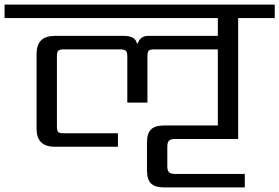

<svg xmlns="http://www.w3.org/2000/svg" viewBox="-40 -642 1222 840"><path d="M1002 -34H726Q707 -34 699.5 -26.5Q692 -19 692 -1V86Q692 104 699.5 111.5Q707 119 726 119H1031V178H678Q638 178 620.5 160.5Q603 143 603 103V-18Q603 -58 620.5 -75.5Q638 -93 678 -93H913V-426H636Q616 -426 610.5 -420Q605 -414 605 -395V-193H517V-395Q517 -414 510.5 -420Q504 -426 484 -426H240Q220 -426 214.5 -420Q209 -414 209 -395V-90Q209 -70 214.5 -64.5Q220 -59 240 -59H476V0H199Q120 0 120 -79V-406Q120 -485 199 -485H502Q552 -485 559 -452H563Q573 -485 609 -485H913V-563H-20V-622H1162V-563H1002Z"/></svg>

Font: Sarpanch
Style: Regular
Weight: 400
Designer: Manushi Parikh (Devanagari and Latin), Jyotish Sonowal (Devanagari)
Foundry: Indian Type Foundry
Version: Version 2.004;PS 1.0;hotconv 1.0.78;makeotf.lib2.5.61930; tt